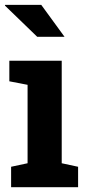

<svg xmlns="http://www.w3.org/2000/svg" viewBox="-20 -782 363 802"><path d="M26.4 0V-85.4L95.2 -100.1V-427.7L19 -442.4V-528.3H237.8V-100.1L306.2 -85.4V0ZM249.5 -628.4H245.6H135.3L0.5 -758.8L1.5 -761.7H152.3Z"/></svg>

Font: Robotiche
Style: Bold
Weight: 700
Designer: Google
Version: Version 2.001